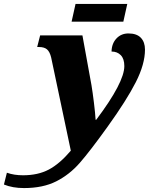

<svg xmlns="http://www.w3.org/2000/svg" viewBox="-182 -716 778 976"><path d="M-162 222 -147 162Q-111 175 -65 175Q11 175 66 146Q121 117 178 50L78 -424Q71 -453 57 -465Q43 -477 16 -477H7L22 -536H237L283 -283Q289 -247 295.5 -194Q302 -141 304 -107H307Q450 -297 450 -380Q450 -417 432 -435.5Q414 -454 385 -454Q386 -495 410 -520.5Q434 -546 471 -546Q513 -546 534 -524Q555 -502 555 -464Q555 -390 508.5 -298.5Q462 -207 365 -72Q276 52 223.5 112Q171 172 103.5 206Q36 240 -60 240Q-118 240 -162 222ZM202 -696H465L445 -606H182Z"/></svg>

Font: Noto Serif NarrowBlack
Style: Italic
Weight: 900
Width: 4
Italic angle: -12°
Designer: Monotype Design Team
Foundry: Monotype Imaging Inc.
Version: Version 1.001